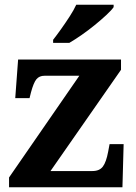

<svg xmlns="http://www.w3.org/2000/svg" viewBox="-20 -786 569 806"><path d="M18 0V-41L313 -468H167Q145 -468 133 -453.5Q121 -439 110 -398L104 -374H44L56 -536H488V-493L192 -68H368Q398 -68 412 -87Q426 -106 434 -149L440 -181H499L494 0ZM203 -619Q218 -638 236.5 -664Q255 -690 272.5 -717Q290 -744 300 -766H457V-756Q448 -743 426.5 -723Q405 -703 378 -681Q351 -659 323 -639.5Q295 -620 271 -606H203Z"/></svg>

Font: Noto Serif NP Hmong
Style: Regular
Weight: 400
Designer: Dalton Maag Ltd
Foundry: Dalton Maag Ltd
Version: Version 1.001